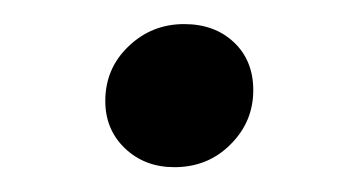

<svg xmlns="http://www.w3.org/2000/svg" viewBox="-20 -302 284 157"><path d="M122.6 -165.3Q98.4 -165.3 82.3 -180.6Q66.1 -196 66.1 -219.4Q66.1 -246 85.1 -264.1Q104 -282.3 130.6 -282.3Q155.6 -282.3 171.4 -267.3Q187.1 -252.4 187.1 -228.2Q187.1 -202.4 168.5 -183.9Q150 -165.3 122.6 -165.3Z"/></svg>

Font: Playfair 5pt SemiExpanded Light Light
Style: Italic
Weight: 300
Italic angle: -15.6°
Version: Version 2.203